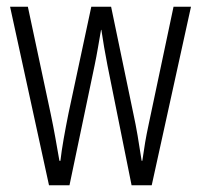

<svg xmlns="http://www.w3.org/2000/svg" viewBox="-20 -552 599 572"><path d="M300 -358 372 0H432L549 -532H497L423 -182C414 -140 410 -115 404 -73H402C394 -126 386 -174 378 -210L311 -532H252L184 -214C174 -164 164 -110 160 -73H157C149 -119 141 -166 131 -213L63 -532H10L126 0H187L262 -358C269 -391 275 -429 281 -463H282C287 -430 293 -393 300 -358Z"/></svg>

Font: Noto Sans Gujarati ExtraCondensed Light
Style: Regular
Weight: 300
Width: 2
Designer: Jelle Bosma - Monotype Design Team, Universal Thirst
Foundry: Monotype Imaging Inc.
Version: Version 2.106